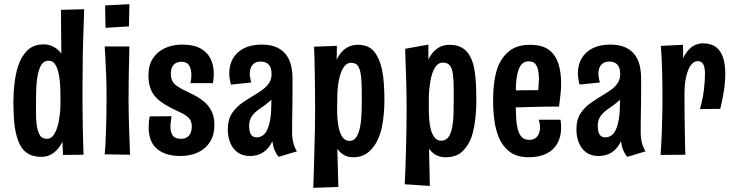

<svg xmlns="http://www.w3.org/2000/svg" viewBox="-20 -739 3491 917"><path d="M44 -255Q44 -300 49.5 -343.5Q55 -387 66 -422Q81 -469 110.5 -498Q140 -527 188 -527Q207 -527 223 -521Q239 -515 251.5 -505.5Q264 -496 273 -483Q273 -502 272.5 -529.5Q272 -557 272 -587Q272 -617 271.5 -644.5Q271 -672 271 -692L382 -695Q379 -610 377 -543Q375 -476 375 -423.5Q375 -371 374 -328Q374 -297 374 -264.5Q374 -232 374.5 -198.5Q375 -165 375.5 -131Q376 -97 377 -64.5Q378 -32 379 0L281 1L278 -62Q268 -41 253 -24.5Q238 -8 219.5 1Q201 10 177 10Q143 10 119.5 -2Q96 -14 82 -36Q68 -58 60 -88Q50 -123 47 -165.5Q44 -208 44 -255ZM152 -256Q152 -224 152 -195.5Q152 -167 155 -145Q159 -113 169.5 -94.5Q180 -76 203 -76Q226 -76 239.5 -99Q253 -122 260 -155Q263 -173 265.5 -191.5Q268 -210 268.5 -228.5Q269 -247 269 -265Q269 -293 268 -321Q267 -349 263 -372Q258 -406 246 -427.5Q234 -449 212 -449Q198 -449 188 -441Q178 -433 171.5 -418.5Q165 -404 161 -385Q155 -357 153.5 -323Q152 -289 152 -256Z M601 0 480 -2Q482 -20 483.5 -46.5Q485 -73 486 -107Q487 -141 488 -181Q489 -221 489 -267Q489 -332 487 -383Q485 -434 483 -468Q481 -502 480 -517H598Q598 -505 597 -470Q596 -435 595 -382.5Q594 -330 594 -266Q594 -223 595 -184Q596 -145 597 -110.5Q598 -76 599.5 -48Q601 -20 601 0ZM596 -613 484 -606 482 -713 598 -719Z M841 6Q803 6 774.5 -3.5Q746 -13 727 -30.5Q708 -48 699 -73.5Q690 -99 690 -131Q690 -143 691 -156Q692 -169 695 -183L799 -184Q798 -171 796 -158.5Q794 -146 794 -136Q794 -106 805.5 -91Q817 -76 844 -76Q862 -76 873.5 -83.5Q885 -91 890.5 -104.5Q896 -118 896 -135Q896 -160 883 -174Q870 -188 847.5 -199Q825 -210 798 -223Q777 -234 757 -247Q737 -260 721.5 -277.5Q706 -295 697.5 -320Q689 -345 689 -379Q689 -428 710.5 -460.5Q732 -493 768.5 -509.5Q805 -526 850 -526Q903 -526 936 -508.5Q969 -491 985 -459.5Q1001 -428 1001 -386Q1001 -380 1000.5 -372.5Q1000 -365 999 -357.5Q998 -350 997 -342H889Q892 -352 893 -362.5Q894 -373 894 -382Q894 -408 883.5 -426Q873 -444 847 -444Q831 -444 819.5 -437.5Q808 -431 802 -418.5Q796 -406 796 -387Q796 -368 802 -354.5Q808 -341 821 -331.5Q834 -322 852 -312Q877 -300 904 -286.5Q931 -273 953.5 -254.5Q976 -236 990 -209Q1004 -182 1004 -142Q1004 -95 983.5 -62Q963 -29 926.5 -11.5Q890 6 841 6Z M1311 10Q1299 -4 1291.5 -22Q1284 -40 1281 -63Q1278 -86 1276.5 -114.5Q1275 -143 1275.5 -176Q1276 -209 1276 -247Q1276 -264 1276 -281.5Q1276 -299 1276.5 -316Q1277 -333 1277 -350.5Q1277 -368 1277 -385Q1277 -407 1270.5 -420Q1264 -433 1252 -439Q1240 -445 1224 -445Q1199 -445 1186 -429Q1173 -413 1173 -387Q1173 -377 1175 -366.5Q1177 -356 1180 -345L1083 -335Q1079 -350 1077 -363.5Q1075 -377 1075 -390Q1075 -429 1092.5 -459.5Q1110 -490 1144.5 -508Q1179 -526 1229 -526Q1274 -526 1302.5 -512.5Q1331 -499 1347.5 -476.5Q1364 -454 1370.5 -425Q1377 -396 1377 -364Q1377 -326 1377 -295Q1377 -264 1376.5 -235.5Q1376 -207 1375.5 -176.5Q1375 -146 1375 -108Q1375 -81 1380.5 -58.5Q1386 -36 1398 -16ZM1173 6Q1140 6 1116.5 -10Q1093 -26 1080.5 -55Q1068 -84 1068 -121Q1068 -169 1089 -199.5Q1110 -230 1141.5 -251Q1173 -272 1203 -290Q1225 -303 1241.5 -316.5Q1258 -330 1267.5 -346.5Q1277 -363 1277 -385L1321 -363Q1317 -324 1303.5 -299.5Q1290 -275 1270.5 -257.5Q1251 -240 1227 -224Q1210 -213 1197 -200.5Q1184 -188 1177 -173.5Q1170 -159 1170 -137Q1170 -121 1173.5 -108.5Q1177 -96 1185 -89.5Q1193 -83 1206 -83Q1222 -83 1235 -92Q1248 -101 1257 -121Q1266 -141 1271 -172Q1276 -203 1276 -247L1318 -313Q1317 -257 1313 -208.5Q1309 -160 1300 -120.5Q1291 -81 1275 -53Q1259 -25 1234 -9.5Q1209 6 1173 6Z M1476 158Q1477 138 1478 108.5Q1479 79 1480 42Q1481 5 1482 -36Q1483 -77 1484 -120.5Q1485 -164 1485 -207Q1485 -246 1484.5 -290.5Q1484 -335 1483.5 -378Q1483 -421 1482 -457Q1481 -493 1480 -516L1589 -520L1588 -454Q1598 -475 1612 -491Q1626 -507 1645.5 -516Q1665 -525 1689 -525Q1741 -525 1767 -492.5Q1793 -460 1804 -408Q1811 -376 1813.5 -338Q1816 -300 1816 -260Q1816 -227 1813 -194.5Q1810 -162 1804 -132.5Q1798 -103 1787 -78Q1770 -38 1740.5 -13Q1711 12 1666 12Q1648 12 1634 6.5Q1620 1 1609.5 -8Q1599 -17 1591 -28L1596 154ZM1590 -219Q1590 -173 1596 -138.5Q1602 -104 1615 -85Q1628 -66 1649 -66Q1668 -66 1679.5 -81Q1691 -96 1697 -121Q1704 -148 1706 -184.5Q1708 -221 1708 -259Q1708 -292 1707.5 -319.5Q1707 -347 1705 -369Q1702 -402 1692 -420.5Q1682 -439 1657 -439Q1635 -439 1620.5 -416.5Q1606 -394 1598.5 -356Q1591 -318 1591 -270Z M1913 141Q1913 141 1914 119Q1915 97 1916.5 60Q1918 23 1919 -22.5Q1920 -68 1921 -116Q1922 -164 1922 -207Q1922 -251 1921.5 -291.5Q1921 -332 1919.5 -369.5Q1918 -407 1917 -441Q1916 -475 1915 -506L2026 -526V-454Q2035 -474 2049 -490Q2063 -506 2082.5 -515.5Q2102 -525 2127 -525Q2162 -525 2185 -512Q2208 -499 2222.5 -474.5Q2237 -450 2244 -417Q2248 -396 2250.5 -371Q2253 -346 2254 -318Q2255 -290 2255 -260Q2255 -227 2252.5 -196Q2250 -165 2245 -136.5Q2240 -108 2232 -84Q2216 -41 2187 -14.5Q2158 12 2109 12Q2089 12 2074 6.5Q2059 1 2048.5 -8Q2038 -17 2029 -28L2033 149ZM2028 -219Q2028 -175 2033.5 -140.5Q2039 -106 2052.5 -86.5Q2066 -67 2086 -67Q2102 -67 2112.5 -75Q2123 -83 2130 -98.5Q2137 -114 2140 -133Q2145 -159 2146 -192Q2147 -225 2147 -259Q2147 -283 2147 -303Q2147 -323 2146.5 -341Q2146 -359 2144 -374Q2142 -406 2131 -423Q2120 -440 2095 -440Q2072 -440 2057.5 -416.5Q2043 -393 2036 -354.5Q2029 -316 2028 -270Z M2505 12Q2449 12 2414.5 -14Q2380 -40 2362 -84Q2347 -120 2341 -165.5Q2335 -211 2335 -261Q2335 -306 2340.5 -346.5Q2346 -387 2358 -420Q2377 -468 2414 -496.5Q2451 -525 2511 -525Q2568 -525 2600 -502Q2632 -479 2646 -437.5Q2660 -396 2660 -342Q2660 -316 2657 -288Q2654 -260 2650 -230L2550 -300Q2551 -317 2552.5 -332.5Q2554 -348 2554 -362Q2554 -387 2549.5 -406Q2545 -425 2535 -435.5Q2525 -446 2505 -446Q2483 -446 2470.5 -431Q2458 -416 2452 -390Q2446 -367 2444.5 -336Q2443 -305 2443 -270Q2443 -245 2443.5 -222Q2444 -199 2445 -178.5Q2446 -158 2449 -140Q2454 -108 2467.5 -89.5Q2481 -71 2507 -71Q2526 -71 2537 -79Q2548 -87 2553.5 -100.5Q2559 -114 2559 -131Q2559 -140 2557.5 -149Q2556 -158 2553 -167H2657Q2659 -157 2659.5 -147.5Q2660 -138 2660 -129Q2660 -86 2642 -54Q2624 -22 2589.5 -5Q2555 12 2505 12ZM2368 -223 2365 -307 2633 -309 2650 -230Q2650 -230 2631 -230Q2612 -230 2581 -229.5Q2550 -229 2512 -228Q2474 -227 2436.5 -226Q2399 -225 2368 -223Z M2976 10Q2964 -4 2956.5 -22Q2949 -40 2946 -63Q2943 -86 2941.5 -114.5Q2940 -143 2940.5 -176Q2941 -209 2941 -247Q2941 -264 2941 -281.5Q2941 -299 2941.5 -316Q2942 -333 2942 -350.5Q2942 -368 2942 -385Q2942 -407 2935.5 -420Q2929 -433 2917 -439Q2905 -445 2889 -445Q2864 -445 2851 -429Q2838 -413 2838 -387Q2838 -377 2840 -366.5Q2842 -356 2845 -345L2748 -335Q2744 -350 2742 -363.5Q2740 -377 2740 -390Q2740 -429 2757.5 -459.5Q2775 -490 2809.5 -508Q2844 -526 2894 -526Q2939 -526 2967.5 -512.5Q2996 -499 3012.5 -476.5Q3029 -454 3035.5 -425Q3042 -396 3042 -364Q3042 -326 3042 -295Q3042 -264 3041.5 -235.5Q3041 -207 3040.5 -176.5Q3040 -146 3040 -108Q3040 -81 3045.5 -58.5Q3051 -36 3063 -16ZM2838 6Q2805 6 2781.5 -10Q2758 -26 2745.5 -55Q2733 -84 2733 -121Q2733 -169 2754 -199.5Q2775 -230 2806.5 -251Q2838 -272 2868 -290Q2890 -303 2906.5 -316.5Q2923 -330 2932.5 -346.5Q2942 -363 2942 -385L2986 -363Q2982 -324 2968.5 -299.5Q2955 -275 2935.5 -257.5Q2916 -240 2892 -224Q2875 -213 2862 -200.5Q2849 -188 2842 -173.5Q2835 -159 2835 -137Q2835 -121 2838.5 -108.5Q2842 -96 2850 -89.5Q2858 -83 2871 -83Q2887 -83 2900 -92Q2913 -101 2922 -121Q2931 -141 2936 -172Q2941 -203 2941 -247L2983 -313Q2982 -257 2978 -208.5Q2974 -160 2965 -120.5Q2956 -81 2940 -53Q2924 -25 2899 -9.5Q2874 6 2838 6Z M3323 -218Q3337 -268 3342 -311Q3347 -354 3347 -386Q3347 -416 3339 -431.5Q3331 -447 3312 -447Q3294 -447 3280 -428.5Q3266 -410 3257.5 -374.5Q3249 -339 3249 -287L3205 -245Q3206 -294 3211 -338Q3216 -382 3226.5 -417.5Q3237 -453 3252.5 -479Q3268 -505 3289.5 -518.5Q3311 -532 3338 -532Q3377 -532 3400.5 -513.5Q3424 -495 3434 -462Q3444 -429 3444 -387Q3444 -349 3437.5 -306Q3431 -263 3420 -219ZM3135 1Q3137 -31 3138.5 -57.5Q3140 -84 3141 -112Q3142 -140 3142.5 -172.5Q3143 -205 3144 -247Q3144 -294 3143.5 -335Q3143 -376 3142 -410.5Q3141 -445 3139.5 -472Q3138 -499 3136 -520L3242 -525Q3243 -498 3243 -464Q3243 -430 3244.5 -387Q3246 -344 3249 -287Q3249 -243 3249.5 -204Q3250 -165 3250.5 -130Q3251 -95 3251.5 -63Q3252 -31 3253 0Z"/></svg>

Font: Truculenta
Style: Bold
Weight: 700
Designer: Ivan Castro, Eva Sanz & Omnibus-Type Team
Foundry: Omnibus-Type
Version: Version 1.002